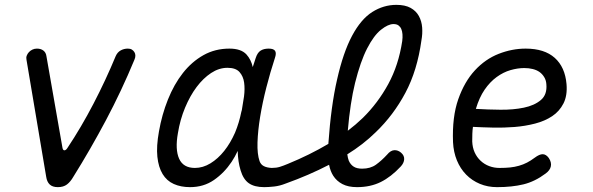

<svg xmlns="http://www.w3.org/2000/svg" viewBox="-20 -760 2440 790"><path d="M170 -33 89 -514Q87 -523 90 -531Q93 -539 99 -545.5Q105 -552 113.5 -556Q122 -560 132 -560Q148 -560 158.5 -552Q169 -544 171 -529L237 -152Q239 -141 245.5 -141.5Q252 -142 258 -152Q314 -236 364.5 -333Q415 -430 456 -529Q463 -545 476.5 -552.5Q490 -560 506 -560Q516 -560 522.5 -556Q529 -552 533 -545.5Q537 -539 537 -531Q537 -523 533 -514Q480 -386 416 -265.5Q352 -145 282 -33Q270 -12 255.5 -1Q241 10 218 10Q196 10 184.5 -1Q173 -12 170 -33Z M1449 10Q1413 10 1389 -2.5Q1365 -15 1351 -37Q1339 -56 1334 -82Q1251 -39 1156 -5Q1131 5 1107.5 7.5Q1084 10 1067 10Q1027 10 1004 -6Q981 -22 970 -59Q959 -95 958 -139Q947 -115 933 -94Q903 -49 860.5 -19.5Q818 10 762 10Q724 10 695 -3Q666 -16 649 -44Q632 -72 627.5 -115Q623 -158 634 -219Q646 -288 671 -350.5Q696 -413 732.5 -459.5Q769 -506 817 -533Q865 -560 924 -560Q972 -560 994 -536Q1013 -515 1020 -484Q1026 -503 1032 -521Q1039 -543 1052 -551.5Q1065 -560 1085.5 -560Q1106 -560 1112 -550.5Q1118 -541 1111 -521Q1092 -463 1076 -400.5Q1060 -338 1050.5 -280Q1041 -222 1039.5 -174Q1038 -126 1048 -97Q1053 -83 1065.5 -76.5Q1078 -70 1098 -69Q1117 -69 1131.5 -73.5Q1146 -78 1165 -86Q1253 -122 1331 -168Q1342 -325 1367 -433Q1392 -544 1428.5 -612.5Q1465 -681 1511.5 -710.5Q1558 -740 1611 -740Q1647 -740 1669.5 -727.5Q1692 -715 1703.5 -694Q1715 -673 1717 -647Q1719 -621 1714 -594Q1697 -470 1648 -378Q1599 -286 1526 -216Q1474 -165 1409 -125Q1411 -110 1415 -99Q1422 -83 1435 -74.5Q1448 -66 1470 -66Q1504 -66 1527 -82.5Q1550 -99 1573 -124Q1587 -141 1602 -142Q1617 -143 1630 -132Q1644 -120 1643 -104.5Q1642 -89 1629 -75Q1589 -32 1546.5 -11Q1504 10 1449 10ZM782 -69Q815 -69 846 -88Q877 -107 902.5 -139Q928 -171 947 -214Q964 -255 973 -300Q974 -303 975 -307Q979 -333 984 -363Q988 -394 984.5 -420Q981 -446 965.5 -463.5Q950 -481 916 -481Q881 -481 848.5 -459.5Q816 -438 789 -402Q762 -366 741.5 -317Q721 -268 712 -212Q700 -145 717 -107Q734 -69 782 -69ZM1411 -222Q1444 -247 1473 -275Q1535 -336 1577.5 -414Q1620 -492 1635 -591Q1637 -606 1636 -619Q1635 -632 1631 -641Q1627 -650 1619.5 -655.5Q1612 -661 1599 -661Q1577 -661 1547.5 -637.5Q1518 -614 1490.5 -560.5Q1463 -507 1441 -419Q1421 -338 1411 -222Z M2238 -110Q2250 -92 2246.5 -75.5Q2243 -59 2225 -46Q2181 -13 2134 -1.5Q2087 10 2025 10Q1987 10 1954.5 -3.5Q1922 -17 1898 -41.5Q1874 -66 1860 -100Q1846 -134 1844 -175Q1840 -279 1865.5 -351.5Q1891 -424 1934 -470.5Q1977 -517 2032 -538.5Q2087 -560 2143 -560Q2220 -560 2262.5 -522Q2305 -484 2311 -414Q2315 -367 2298.5 -334.5Q2282 -302 2252 -282Q2222 -262 2181.5 -251.5Q2141 -241 2097 -237.5Q2053 -234 2008.5 -235Q1964 -236 1926 -238Q1924 -225 1923.5 -210Q1923 -195 1923 -178Q1924 -153 1933 -133Q1942 -113 1957.5 -98.5Q1973 -84 1993 -76.5Q2013 -69 2035 -69Q2060 -69 2079 -71Q2098 -73 2115.5 -78Q2133 -83 2148.5 -91Q2164 -99 2180 -111Q2200 -126 2213.5 -125.5Q2227 -125 2238 -110ZM1938 -312Q1987 -309 2039.5 -308.5Q2092 -308 2135.5 -317Q2179 -326 2205.5 -348.5Q2232 -371 2228 -414Q2227 -430 2219 -443Q2211 -456 2199.5 -464Q2188 -472 2172 -476Q2156 -480 2137 -480Q2110 -480 2080.5 -471.5Q2051 -463 2023.5 -443Q1996 -423 1974 -391Q1952 -359 1938 -312Z"/></svg>

Font: Maple Mono Light
Style: Italic
Weight: 300
Italic angle: -10°
Monospace: yes
Designer: subframe7536
Version: Version 7.000